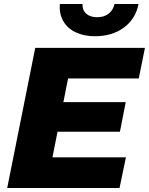

<svg xmlns="http://www.w3.org/2000/svg" viewBox="-20 -939 744 959"><path d="M283 -429H608L579 -281H254ZM242 -153H609L577 0H16L156 -700H704L673 -547H320ZM454 -758Q400 -758 358.5 -777.5Q317 -797 296 -833.5Q275 -870 279 -919H392Q391 -888 411 -870.5Q431 -853 465 -853Q500 -853 522.5 -870.5Q545 -888 552 -919H672Q657 -844 598.5 -801Q540 -758 454 -758Z"/></svg>

Font: Montserrat Thin ExtraBold
Style: Italic
Weight: 800
Italic angle: -11.3°
Version: Version 9.000